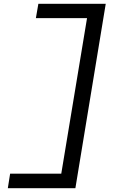

<svg xmlns="http://www.w3.org/2000/svg" viewBox="-20 -843 616 1006"><path d="M21 143H375L534 -823H181L168 -748H436L301 67H33Z"/></svg>

Font: Iosevka Sparkle
Style: Italic
Weight: 400
Italic angle: -9°
Designer: Belleve Invis
Foundry: Belleve Invis
Version: Version 4.5.0; ttfautohint (v1.8.3)